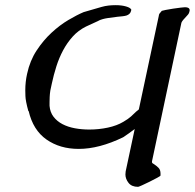

<svg xmlns="http://www.w3.org/2000/svg" viewBox="-20 -576 755 744"><path d="M502 -76Q490 -67 477.5 -58Q465 -49 457 -44Q364 1 285 1Q212 1 160 -35.5Q108 -72 91 -146L90 -145Q79 -185 78.5 -204Q78 -223 78 -226Q78 -259 85 -290Q96 -341 122 -380.5Q148 -420 180 -449.5Q212 -479 245 -498.5Q278 -518 304 -529L373 -549Q387 -553 400.5 -554.5Q414 -556 428 -556Q451 -556 468.5 -551Q486 -546 489 -538Q487 -528 482 -523Q477 -518 470.5 -516Q464 -514 455 -513Q446 -512 435 -511Q418 -509 397.5 -506Q377 -503 362 -496H363L313 -473Q283 -458 261.5 -434Q240 -410 224.5 -381Q209 -352 198.5 -319Q188 -286 181 -253L175 -225Q173 -212 172.5 -199.5Q172 -187 172 -180Q172 -173 172 -166Q174 -141 187.5 -123.5Q201 -106 222 -95Q243 -84 270 -79Q297 -74 326 -74Q363 -74 398 -81.5Q433 -89 458 -104Q477 -115 488 -125Q499 -135 507 -143L518 -152L595 -513Q596 -520 597.5 -522.5Q599 -525 607 -534Q609 -535 622 -537.5Q635 -540 651 -542.5Q667 -545 680.5 -546.5Q694 -548 697 -548Q715 -548 715 -536Q715 -534 714 -531Q713 -525 709 -520Q705 -515 700 -510Q695 -505 690 -499Q685 -493 683 -488L569 49Q569 50 569 52Q569 55 571 56.5Q573 58 578 61Q587 67 594.5 74.5Q602 82 602 97Q602 100 602 104Q602 106 589 113Q576 120 560 128Q544 136 530.5 142Q517 148 515 148Q490 148 478 132.5Q466 117 466 100Q466 94 467 88Z"/></svg>

Font: New Athena Unicode
Style: Bold Italic
Weight: 700
Designer: J. Rusten 1997; rev. by R. Hancock 2001, 2002, rev. by D. Mastronarde 2002-2021
Foundry: Society for Classical Studies (formerly American Philological Association)
Version: Version 5.008